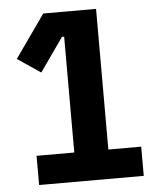

<svg xmlns="http://www.w3.org/2000/svg" viewBox="-51 -742 642 786"><g transform="rotate(-5 270.0 -349.0)"><path d="M78 0V-120H233V-596H224L127 -458L32 -522L156 -698H373V-120H508V0Z"/></g></svg>

Font: IBM Plex Sans Cond
Style: Bold
Weight: 700
Width: 3
Designer: Mike Abbink, Paul van der Laan, Pieter van Rosmalen
Foundry: Bold Monday
Version: Version 1.3